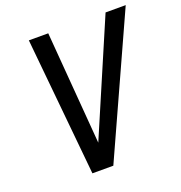

<svg xmlns="http://www.w3.org/2000/svg" viewBox="-130 -837 895 949"><g transform="rotate(-20 317.0 -362.5)"><path d="M125 -725H227L274.5 -132.5L528.5 -725H634.5L305.5 0H195.5Z"/></g></svg>

Font: JuliaMono MediumItalic
Style: Regular
Weight: 500
Italic angle: -9°
Monospace: yes
Designer: cormullion
Foundry: corm
Version: Version 0.049; ttfautohint (v1.8.4)